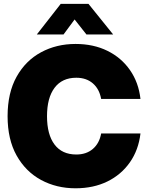

<svg xmlns="http://www.w3.org/2000/svg" viewBox="-20 -968 769 999"><path d="M373 11.7Q273.9 11.7 193.6 -31.7Q113.3 -75.2 66.4 -158.9Q19.5 -242.7 19.5 -363.3Q19.5 -484.9 66.4 -568.8Q113.3 -652.8 193.6 -696Q273.9 -739.3 373 -739.3Q466.3 -739.3 538.8 -703.6Q611.3 -668 656.2 -603.5Q701.2 -539.1 710.9 -453.1H506.3Q497.1 -504.9 463.1 -534.2Q429.2 -563.5 377 -563.5Q303.2 -563.5 263.9 -511.2Q224.6 -459 224.6 -363.3Q224.6 -268.1 263.7 -216.1Q302.7 -164.1 377 -164.1Q429.2 -164.1 463.1 -193.1Q497.1 -222.2 506.3 -273.4H710.9Q700.7 -187.5 655.8 -123.3Q610.8 -59.1 538.6 -23.7Q466.3 11.7 373 11.7ZM310.5 -788.6H171.9V-789.1L295.9 -947.8H440.4L568.4 -789.1V-788.6H429.7L368.2 -866.7Z"/></svg>

Font: Inter Display Black
Style: Regular
Weight: 900
Designer: Rasmus Andersson
Foundry: rsms
Version: Version 4.000;git-a52131595